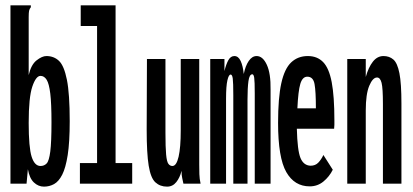

<svg xmlns="http://www.w3.org/2000/svg" viewBox="-20 -685 1540 716"><path d="M144 11Q123 11 106.5 -4.5Q90 -20 84 -54L79 0H19V-665H95V-658Q90 -652 88.5 -645Q87 -638 87 -621V-405Q96 -444 116.5 -460Q137 -476 153 -476Q181 -476 200 -458Q219 -440 229.5 -387.5Q240 -335 240 -233Q240 -155 232.5 -107Q225 -59 212 -33.5Q199 -8 181.5 1.5Q164 11 144 11ZM131 -66Q145 -66 154 -75.5Q163 -85 167.5 -120Q172 -155 172 -229Q172 -299 167.5 -336Q163 -373 154 -387.5Q145 -402 131 -402Q114 -402 100.5 -362Q87 -322 87 -227Q87 -135 98 -100.5Q109 -66 131 -66Z M278 0V-77H342V-588H281V-665H411V-77H473V0Z M603 11Q577 11 559.5 -5Q542 -21 534.5 -67Q527 -113 527 -202L528 -465H597V-190Q597 -135 599.5 -108.5Q602 -82 608 -74Q614 -66 623 -66Q638 -66 646 -100.5Q654 -135 654 -199V-465H723V-71Q723 -53 723.5 -35.5Q724 -18 728 0H664Q662 -11 659.5 -21Q657 -31 657 -48Q651 -23 637.5 -6Q624 11 603 11Z M764 0V-465H817V-420Q823 -445 831.5 -460.5Q840 -476 854 -476Q869 -476 877.5 -457.5Q886 -439 889 -409Q895 -439 907.5 -457.5Q920 -476 937 -476Q960 -476 975 -443.5Q990 -411 989 -351V0H930V-336Q930 -382 928 -395Q926 -408 921 -408Q910 -408 906.5 -382.5Q903 -357 903 -314V0H850V-330Q850 -377 848 -392Q846 -407 840 -407Q833 -407 828 -385.5Q823 -364 823 -317V0Z M1135 10Q1078 10 1047.5 -43.5Q1017 -97 1017 -227Q1017 -320 1029 -374.5Q1041 -429 1066 -452.5Q1091 -476 1128 -476Q1163 -476 1185 -453.5Q1207 -431 1217 -378.5Q1227 -326 1227 -236Q1227 -226 1227 -219.5Q1227 -213 1226 -205H1087Q1089 -124 1100.5 -96Q1112 -68 1138 -67Q1156 -67 1167 -78.5Q1178 -90 1186 -107L1221 -52Q1208 -26 1186 -8Q1164 10 1135 10ZM1089 -281H1158Q1158 -344 1153 -371.5Q1148 -399 1126 -399Q1108 -399 1100 -372.5Q1092 -346 1089 -281Z M1275 0V-465H1344V-398Q1354 -434 1370.5 -455Q1387 -476 1410 -476Q1432 -476 1447 -463Q1462 -450 1469.5 -412Q1477 -374 1477 -299V0H1408V-297Q1408 -356 1403 -376Q1398 -396 1386 -396Q1370 -396 1357 -365Q1344 -334 1344 -273V0Z"/></svg>

Font: Inconsolata UltraCondensed Bold
Style: Regular
Weight: 700
Width: 1
Monospace: yes
Designer: Raph Levien, Cyreal, Brenton Simpson
Foundry: Raph Levien, Cyreal, Google
Version: Version 3.001; ttfautohint (v1.8.2.53-6de2)